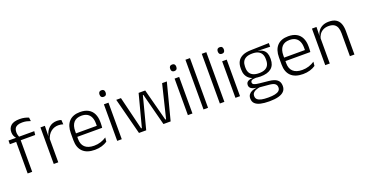

<svg xmlns="http://www.w3.org/2000/svg" viewBox="-37 -1449 4594 2407"><g transform="rotate(-20 2260.0 -245.0)"><path d="M232 -675.5Q269 -675.5 297.8 -669Q326.5 -662.5 351.5 -652L357.5 -603.5Q331.5 -613 306 -618.8Q280.5 -624.5 249 -624.5Q208.5 -624.5 184.2 -613.8Q160 -603 149.2 -583.5Q138.5 -564 138.5 -536V-533.5Q138.5 -514 143.2 -496.5Q148 -479 153.5 -465L111 -462.5V-470.5Q99 -483.5 89.2 -505Q79.5 -526.5 79.5 -554V-556.5Q79.5 -610.5 116 -643Q152.5 -675.5 232 -675.5ZM95.5 0V-449.5H156V0ZM11 -421V-470L119 -469.5L143 -470H354.5L349 -421Z M500.5 -301.5 485 -348 500 -350Q516 -417 558 -455.8Q600 -494.5 666.5 -494.5Q684 -494.5 698 -491.8Q712 -489 722 -485L726 -426Q713.5 -430.5 697.5 -433.5Q681.5 -436.5 662.5 -436.5Q605.5 -436.5 562.5 -402.2Q519.5 -368 500.5 -301.5ZM443.5 0V-487.5H502.5L499 -341L504 -336V0Z M991 10.5Q885.5 10.5 831 -42.5Q776.5 -95.5 776.5 -193.5V-288.5Q776.5 -390.5 827.2 -445Q878 -499.5 975 -499.5Q1040 -499.5 1084 -475Q1128 -450.5 1150.2 -404.5Q1172.5 -358.5 1172.5 -294V-276.5Q1172.5 -262 1171.5 -247.5Q1170.5 -233 1169 -218.5H1113Q1114 -240.5 1114 -260.2Q1114 -280 1114 -296.5Q1114 -345.5 1098.2 -379.8Q1082.5 -414 1051.8 -432Q1021 -450 975 -450Q906.5 -450 871.5 -409.8Q836.5 -369.5 836.5 -293.5V-246L837 -238V-187.5Q837 -154 846.8 -127Q856.5 -100 876.8 -80.8Q897 -61.5 927.8 -51.5Q958.5 -41.5 999.5 -41.5Q1047 -41.5 1087.8 -54.8Q1128.5 -68 1164 -91.5L1158 -37Q1127 -15.5 1084.5 -2.5Q1042 10.5 991 10.5ZM808 -218.5V-265H1155.5V-218.5Z M1290 0V-487.5H1351V0ZM1320.5 -576.5Q1300.5 -576.5 1290.2 -587.5Q1280 -598.5 1280 -619V-622.5Q1280 -642.5 1290.2 -653.5Q1300.5 -664.5 1320.5 -664.5Q1341 -664.5 1351 -653.5Q1361 -642.5 1361 -622.5V-619Q1361 -598.5 1351 -587.5Q1341 -576.5 1320.5 -576.5Z M1580.5 0 1454.5 -487.5H1517.5L1625.5 -45H1635.5L1748 -473.5H1836L1948.5 -45H1958.5L2066.5 -487.5H2129.5L2003 0H1907L1814 -357.5L1795.5 -429H1788.5L1770 -357L1677 0Z M2233 0V-487.5H2294V0ZM2263.5 -576.5Q2243.5 -576.5 2233.2 -587.5Q2223 -598.5 2223 -619V-622.5Q2223 -642.5 2233.2 -653.5Q2243.5 -664.5 2263.5 -664.5Q2284 -664.5 2294 -653.5Q2304 -642.5 2304 -622.5V-619Q2304 -598.5 2294 -587.5Q2284 -576.5 2263.5 -576.5Z M2441.5 0V-663H2502V0Z M2659.5 0V-663H2720V0Z M2867.5 0V-487.5H2928.5V0ZM2898 -576.5Q2878 -576.5 2867.8 -587.5Q2857.5 -598.5 2857.5 -619V-622.5Q2857.5 -642.5 2867.8 -653.5Q2878 -664.5 2898 -664.5Q2918.5 -664.5 2928.5 -653.5Q2938.5 -642.5 2938.5 -622.5V-619Q2938.5 -598.5 2928.5 -587.5Q2918.5 -576.5 2898 -576.5Z M3254.5 -143.5Q3158.5 -143.5 3107.2 -186.2Q3056 -229 3056 -310V-327Q3056 -377 3075.8 -414Q3095.5 -451 3139 -472.5Q3182.5 -494 3253 -495.5L3495.5 -502V-453.5L3335.5 -457.5V-456Q3376 -449.5 3401 -431Q3426 -412.5 3437.5 -384.5Q3449 -356.5 3449 -320.5V-303.5Q3449 -225 3399.8 -184.2Q3350.5 -143.5 3254.5 -143.5ZM3251.5 137.5H3262Q3310 137.5 3345 130.2Q3380 123 3399.5 106.5Q3419 90 3419 62.5V61Q3419 29.5 3396.5 12.2Q3374 -5 3320 -9.5L3185 -21.5L3206 -22Q3173.5 -17.5 3148.8 -8Q3124 1.5 3109.8 18Q3095.5 34.5 3095.5 59.5V60.5Q3095.5 89.5 3115 106.5Q3134.5 123.5 3169.5 130.5Q3204.5 137.5 3251.5 137.5ZM3248 187Q3184.5 187 3137.5 176Q3090.5 165 3064.8 140.2Q3039 115.5 3039 73.5V71.5Q3039 40 3054.8 19.2Q3070.5 -1.5 3097.5 -13Q3124.5 -24.5 3156.5 -28L3156 -29.5Q3109.5 -35.5 3088 -52.2Q3066.5 -69 3066.5 -97V-97.5Q3066.5 -116 3075.2 -129.5Q3084 -143 3102.5 -150.5Q3121 -158 3150.5 -159.5V-168.5L3231 -147L3193 -148Q3153.5 -147.5 3138.2 -138.2Q3123 -129 3123 -111.5V-111Q3123 -92 3143.5 -82.2Q3164 -72.5 3214.5 -67.5L3332 -55.5Q3408 -48 3442.2 -19.8Q3476.5 8.5 3476.5 61V63Q3476.5 107 3450 134.2Q3423.5 161.5 3375 174.2Q3326.5 187 3261 187ZM3254 -189Q3299.5 -189 3330 -202.8Q3360.5 -216.5 3376 -244Q3391.5 -271.5 3391.5 -311V-328.5Q3391.5 -367.5 3376.2 -394.8Q3361 -422 3331.2 -436Q3301.5 -450 3256.5 -450H3253Q3203.5 -450 3172.8 -434.8Q3142 -419.5 3128 -392Q3114 -364.5 3114 -328V-311.5Q3114 -271.5 3129.5 -244.2Q3145 -217 3176 -203Q3207 -189 3254 -189Z M3768 10.5Q3662.5 10.5 3608 -42.5Q3553.5 -95.5 3553.5 -193.5V-288.5Q3553.5 -390.5 3604.2 -445Q3655 -499.5 3752 -499.5Q3817 -499.5 3861 -475Q3905 -450.5 3927.2 -404.5Q3949.5 -358.5 3949.5 -294V-276.5Q3949.5 -262 3948.5 -247.5Q3947.5 -233 3946 -218.5H3890Q3891 -240.5 3891 -260.2Q3891 -280 3891 -296.5Q3891 -345.5 3875.2 -379.8Q3859.5 -414 3828.8 -432Q3798 -450 3752 -450Q3683.5 -450 3648.5 -409.8Q3613.5 -369.5 3613.5 -293.5V-246L3614 -238V-187.5Q3614 -154 3623.8 -127Q3633.5 -100 3653.8 -80.8Q3674 -61.5 3704.8 -51.5Q3735.5 -41.5 3776.5 -41.5Q3824 -41.5 3864.8 -54.8Q3905.5 -68 3941 -91.5L3935 -37Q3904 -15.5 3861.5 -2.5Q3819 10.5 3768 10.5ZM3585 -218.5V-265H3932.5V-218.5Z M4394.5 0V-306Q4394.5 -349.5 4382.8 -381Q4371 -412.5 4344 -429.5Q4317 -446.5 4271.5 -446.5Q4229.5 -446.5 4198.5 -430.5Q4167.5 -414.5 4148.5 -386.5Q4129.5 -358.5 4122.5 -322.5L4110 -367.5H4123.5Q4130 -403.5 4150.8 -432.8Q4171.5 -462 4206.8 -479.8Q4242 -497.5 4292.5 -497.5Q4351.5 -497.5 4387 -475.5Q4422.5 -453.5 4438.8 -412.2Q4455 -371 4455 -312V0ZM4065.5 0V-487.5H4126L4123 -367L4126 -364V0Z"/></g></svg>

Font: Anek Telugu Light
Style: Regular
Weight: 300
Version: Version 1.003